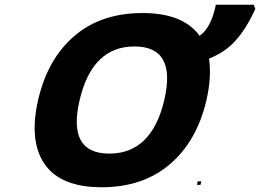

<svg xmlns="http://www.w3.org/2000/svg" viewBox="-20 -780 1097 810"><path d="M1057 -743 1056 -740Q1019 -659 974 -609Q929 -559 862 -533Q873 -453 851 -358Q811 -185 697 -87.5Q583 10 409 10Q236 10 168.5 -87.5Q101 -185 141 -359Q181 -532 294 -628.5Q407 -725 581 -725Q753 -725 822 -629Q868 -660 889 -752L890 -760H1050ZM547 -584Q369 -584 316 -358Q263 -132 441 -132Q620 -132 673 -358Q726 -584 547 -584ZM811 0 814 -15H829L826 0Z"/></svg>

Font: Passageway
Style: BdIt
Weight: 700
Foundry: Ascender Corporation
Version: Version 1.11